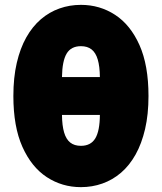

<svg xmlns="http://www.w3.org/2000/svg" viewBox="-20 -755 666 790"><path d="M313 15Q235.5 15 172.5 -26.2Q109.5 -67.5 72.2 -150.8Q35 -234 35 -360Q35 -436 49 -496.2Q63 -556.5 88.2 -601.2Q113.5 -646 148.2 -675.8Q183 -705.5 224.8 -720.2Q266.5 -735 313 -735Q390.5 -735 453.5 -694Q516.5 -653 553.8 -569.8Q591 -486.5 591 -360Q591 -284.5 577 -224.2Q563 -164 537.8 -119Q512.5 -74 477.8 -44.2Q443 -14.5 401.2 0.2Q359.5 15 313 15ZM313 -155Q353.5 -155 372 -185.5Q390.5 -216 391 -282H235Q235.5 -238 243.8 -210Q252 -182 269 -168.5Q286 -155 313 -155ZM235 -438H391Q390.5 -482 382.2 -510Q374 -538 357 -551.5Q340 -565 313 -565Q272.5 -565 254.2 -534.5Q236 -504 235 -438Z"/></svg>

Font: Geologica Roman Black
Style: Regular
Weight: 900
Designer: Sindre Bremnes, Frode Helland
Foundry: Monokrom Skriftforlag AS
Version: Version 1.010;gftools[0.9.28]